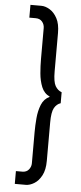

<svg xmlns="http://www.w3.org/2000/svg" viewBox="-64 -813 439 1047"><g transform="rotate(5 155.5 -290.0)"><path d="M142 80V-90Q142 -127 145.5 -167.5Q149 -208 162.5 -241.5Q176 -275 208 -290Q176 -305 162.5 -338.5Q149 -372 145.5 -412.5Q142 -453 142 -490V-660Q142 -680 129.5 -695Q117 -710 94 -710H59V-780H119Q141 -780 165 -765.5Q189 -751 205.5 -720.5Q222 -690 222 -640V-430Q222 -373 235 -350.5Q248 -328 270 -320V-260Q248 -253 235 -230Q222 -207 222 -150V60Q222 109 205.5 140Q189 171 165 185.5Q141 200 119 200H59V130H94Q117 130 129.5 114.5Q142 99 142 80Z"/></g></svg>

Font: Jost
Style: Regular
Weight: 400
Version: Version 3.500